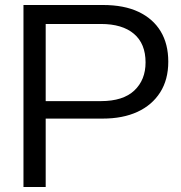

<svg xmlns="http://www.w3.org/2000/svg" viewBox="-20 -749 724 769"><path d="M74 0V-729H392Q477 -729 535 -701.5Q593 -674 623.5 -623.5Q654 -573 654 -502Q654 -430 621.5 -379Q589 -328 530.5 -301Q472 -274 391 -274H152V-344H384Q473 -344 518 -386.5Q563 -429 563 -499Q563 -574 516.5 -613.5Q470 -653 384 -653H142L163 -674V0Z"/></svg>

Font: Mona Sans SemiExpanded
Style: Regular
Weight: 400
Width: 6
Designer: Deni Anggara
Foundry: GitHub
Version: Version 2.000